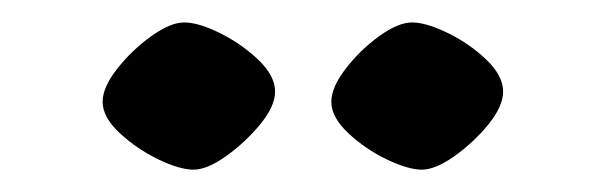

<svg xmlns="http://www.w3.org/2000/svg" viewBox="-20 -662 540 171"><path d="M152.4 -510.9Q140.1 -510.9 120.9 -520.1Q101.8 -529.4 86.6 -543.5Q71.4 -557.6 71.4 -571.3Q71.4 -584.3 84.4 -600.8Q97.5 -617.4 114.6 -629.7Q131.8 -642 144 -642Q156.6 -642 175.5 -632.7Q194.4 -623.5 209.7 -609.1Q225 -594.6 225 -580.4Q225 -567.4 211.6 -551.1Q198.2 -534.9 181.3 -522.9Q164.4 -510.9 152.4 -510.9ZM355.7 -510.9Q343.5 -510.9 324.3 -520.1Q305.1 -529.4 290.1 -543.5Q275.1 -557.6 275.1 -571.3Q275.1 -584.3 287.9 -600.8Q300.6 -617.4 317.6 -629.7Q334.5 -642 347.1 -642Q359.4 -642 378.6 -632.7Q397.7 -623.5 412.9 -609.1Q428.1 -594.6 428.1 -580.4Q428.1 -567.4 414.9 -551.1Q401.6 -534.9 384.7 -522.9Q367.7 -510.9 355.7 -510.9Z"/></svg>

Font: Ancizar Serif Light
Style: Regular
Weight: 300
Designer: Cesar Puertas, Viviana Monsalve, Julian Moncada, Julian Prieto, Jose Castro, Felipe Aragon, Mariel Hernandez, Sara Alarc
Version: Version 8.100